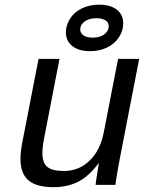

<svg xmlns="http://www.w3.org/2000/svg" viewBox="-20 -775 640 805"><path d="M229.5 -528.3 164.6 -193.4Q157.7 -158.2 157.7 -133.3Q157.7 -92.3 178.5 -75.2Q199.2 -58.1 247.6 -58.1Q311.5 -58.1 356.4 -102.1Q401.4 -146 415.5 -222.2L475.1 -528.3H563.5L482.9 -112.8Q479.5 -96.2 476.3 -77.9Q473.1 -59.6 470.5 -43.2Q467.8 -26.9 465.8 -15.1Q463.9 -3.4 463.9 0H380.9Q380.9 -5.4 386 -37.8Q391.1 -70.3 394.5 -90.3H393.1Q352.5 -35.6 307.4 -12.9Q262.2 9.8 204.6 9.8Q133.3 9.8 99.6 -18.6Q65.9 -46.9 65.9 -108.9Q65.9 -138.2 73.2 -176.3L141.6 -528.3ZM357.4 -560.5Q310.5 -560.5 283.4 -581.8Q256.3 -603 256.3 -639.6Q256.3 -668.5 273.4 -696.3Q290.5 -724.1 323 -739.7Q355.5 -755.4 395.5 -755.4Q441.9 -755.4 469.2 -734.9Q496.6 -714.4 496.6 -676.8Q496.6 -646 478.5 -618.4Q460.4 -590.8 428.7 -575.7Q397 -560.5 357.4 -560.5ZM436 -665Q436 -680.7 421.9 -689.7Q407.7 -698.7 384.3 -698.7Q354 -698.7 335.2 -685.1Q316.4 -671.4 316.4 -651.9Q316.4 -635.7 330.1 -626.5Q343.8 -617.2 368.7 -617.2Q399.4 -617.2 417.7 -631.3Q436 -645.5 436 -665Z"/></svg>

Font: Cousine
Style: Italic
Weight: 400
Italic angle: -12°
Monospace: yes
Designer: Steve Matteson
Foundry: Monotype Imaging Inc.
Version: Version 1.21